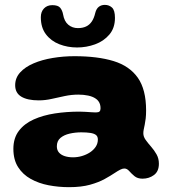

<svg xmlns="http://www.w3.org/2000/svg" viewBox="-20 -708 711 791"><path d="M264.1 63.1Q221.5 63.1 180.6 55.3Q139.6 47.5 106.8 29.2Q74 11 54.6 -19.4Q35.1 -49.9 35.1 -94.8Q35.1 -139.2 57.7 -168.9Q80.2 -198.6 118.8 -215.9Q157.4 -233.2 206.1 -240.7Q254.8 -248.1 307 -248.1Q320 -248.1 332.9 -247.2Q345.9 -246.4 356.9 -245.6Q368 -244.8 374.6 -244.8Q385.8 -244.8 390 -248.7Q394.2 -252.6 394.2 -261.6Q394.2 -271.1 391.9 -278.5Q389.5 -285.9 385 -291.8Q380.5 -297.8 374 -301.9Q362.1 -310.2 343.4 -314.2Q324.8 -318.2 302.8 -318.2Q274.8 -318.2 247.3 -312.4Q219.9 -306.6 193.1 -300.6Q166.4 -294.5 139.5 -294.5Q93.6 -294.5 68.1 -309.6Q42.5 -324.8 42.5 -356.9Q42.5 -387.1 63.1 -409.7Q83.6 -432.2 118.6 -447.1Q153.5 -462 197.2 -469.2Q241 -476.5 286.9 -476.5Q382.2 -476.5 447.9 -456.4Q513.6 -436.2 547.8 -387.7Q581.9 -339.1 581.9 -253.1Q581.9 -233.9 580.2 -219.5Q578.5 -205.1 576.2 -194.2Q573.9 -183.4 572.2 -175Q570.5 -166.6 570.5 -158.9Q570.5 -145 580.1 -131.6Q589.8 -118.1 602.6 -103.6Q615.4 -89 625 -72Q634.6 -55 634.6 -33.6Q634.6 -1.9 614.3 13.1Q594 28.1 567.2 28.1Q546.5 28.1 533.9 17.6Q521.4 7.1 512.3 -3.3Q503.2 -13.8 492.2 -13.8Q484.6 -13.8 474.9 -8.8Q465.1 -3.8 452.1 4.9Q436.4 15.5 411.7 29.2Q387 43 350.9 53.1Q314.9 63.1 264.1 63.1ZM280.9 -59.9Q299.5 -59.9 317.6 -65.2Q335.6 -70.5 350.6 -80.2Q365.5 -90 374.4 -103.5Q383.2 -117 383.2 -133.2Q383.2 -145.8 375.4 -151.9Q367.5 -158.1 352.2 -160.4Q337 -162.8 315 -162.8Q290.1 -162.8 266.9 -157.5Q243.8 -152.2 229 -139.8Q214.2 -127.2 214.2 -105.2Q214.2 -89.4 223.1 -79.4Q231.9 -69.5 246.9 -64.7Q261.9 -59.9 280.9 -59.9ZM297.6 -512.4Q258.5 -512.4 224.3 -525.8Q190.1 -539.1 169.2 -566.8Q148.2 -594.4 148.2 -637Q148.2 -659.6 161.2 -673.2Q174.2 -686.8 195.4 -686.8Q219.2 -686.8 228.1 -675.9Q236.9 -665 240 -648.2Q244.8 -620 261.4 -606.1Q278 -592.2 301 -592.2Q320.4 -592.2 334.4 -598.8Q348.4 -605.2 357.9 -619Q367.4 -632.8 372.4 -654.5Q376.8 -672 387 -679.9Q397.2 -687.9 411.9 -687.9Q429.4 -687.9 441.5 -676.8Q453.6 -665.6 453.6 -634.4Q453.6 -592.6 430.4 -565.4Q407.2 -538.2 371.5 -525.3Q335.8 -512.4 297.6 -512.4Z"/></svg>

Font: Gluten Thin
Style: Regular
Weight: 100
Designer: Tyler Finck
Foundry: Etcetera Type Company
Version: Version 1.300